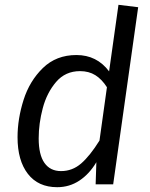

<svg xmlns="http://www.w3.org/2000/svg" viewBox="-20 -767 625 799"><path d="M555 -737 451 0H378L381 -92Q352 -43 310.5 -15.5Q269 12 218 12Q139 12 96 -43.5Q53 -99 53 -196Q53 -272 78 -351Q103 -430 158.5 -484Q214 -538 298 -538Q383 -538 434 -470L473 -747ZM141 -191Q141 -123 165 -89Q189 -55 234 -55Q281 -55 317.5 -86.5Q354 -118 394 -182L425 -404Q404 -437 377 -454Q350 -471 313 -471Q252 -471 213.5 -426Q175 -381 158 -317Q141 -253 141 -191Z"/></svg>

Font: Fira Sans Book
Style: Italic
Weight: 350
Italic angle: -8°
Designer: bBox Type GmbH & Carrois Corporate GbR & Edenspiekermann AG
Foundry: bBox Type GmbH & Carrois Corporate GbR & Edenspiekermann AG
Version: Version 4.301